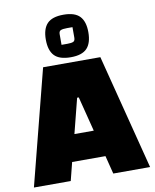

<svg xmlns="http://www.w3.org/2000/svg" viewBox="-95 -955 831 1027"><g transform="rotate(-10 320.5 -441.5)"><path d="M5 0ZM411 -99H230L205 0H5L165 -625H476L636 0H436ZM373 -244 325 -433H316L268 -244ZM205 -768Q205 -826 232 -854.5Q259 -883 321 -883Q382 -883 409 -854.5Q436 -826 436 -768Q436 -709 409 -680.5Q382 -652 321 -652Q259 -652 232 -680.5Q205 -709 205 -768ZM315 -726Q337 -726 347 -730.5Q357 -735 357 -752V-809H328Q304 -809 293.5 -804.5Q283 -800 283 -784V-726Z"/></g></svg>

Font: Changa Black
Style: Regular
Weight: 900
Designer: Eduardo Rodriguez Tunni
Foundry: Eduardo Rodriguez Tunni
Version: Version 2.001; ttfautohint (v1.5.10-5e6f)